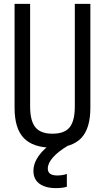

<svg xmlns="http://www.w3.org/2000/svg" viewBox="-20 -750 540 988"><path d="M267 218Q231 218 205 207.5Q179 197 165.5 177.5Q152 158 152 130Q152 90 179.5 51.5Q207 13 259 -21L329 0Q280 29 253 59.5Q226 90 226 117Q226 130 232 138Q238 146 249 149.5Q260 153 273 153Q287 153 300 151Q313 149 324 145V211Q311 215 297 216.5Q283 218 267 218ZM250 10Q150 10 102.5 -39.5Q55 -89 55 -195V-730H135V-203Q135 -128 162 -95Q189 -62 250 -62Q312 -62 338.5 -95Q365 -128 365 -203V-730H445V-195Q445 -89 398 -39.5Q351 10 250 10Z"/></svg>

Font: M PLUS Code Latin
Style: Regular
Weight: 400
Designer: Coji Morishita
Foundry: UNDERFOREST DESIGN
Version: Version 1.002; ttfautohint (v1.8.3)